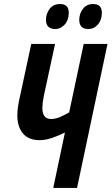

<svg xmlns="http://www.w3.org/2000/svg" viewBox="-20 -932 553 952"><path d="M321 -869Q321 -912 278 -912Q244 -912 226 -888Q208 -864 208 -834Q208 -788 255 -788Q281 -788 301 -810.5Q321 -833 321 -869ZM485 -869Q485 -912 442 -912Q409 -912 391 -888Q373 -864 373 -834Q373 -788 418 -788Q446 -788 465.5 -810.5Q485 -833 485 -869ZM362 0 513 -714H395L323 -375Q303 -363 279.5 -352.5Q256 -342 233 -342Q190 -342 190 -397Q190 -418 197 -455L253 -714H135L76 -440Q66 -395 66 -359Q66 -303 94 -270Q122 -237 177 -237Q206 -237 239 -248.5Q272 -260 302 -275L244 0Z"/></svg>

Font: Noto Sans Display Condensed
Style: Bold Italic
Weight: 700
Width: 3
Designer: Monotype Design team
Foundry: Monotype Imaging Inc.
Version: 1.000